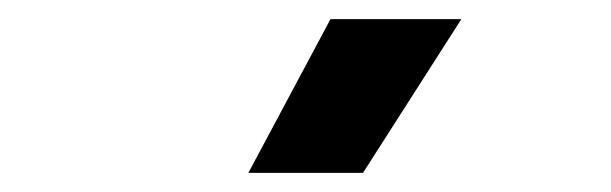

<svg xmlns="http://www.w3.org/2000/svg" viewBox="-20 -742 640 201"><path d="M240 -561 326 -722H463L360 -561Z"/></svg>

Font: SUSE SemiBold
Style: Regular
Weight: 600
Designer: Rene Bieder
Foundry: SUSE
Version: Version 1.000